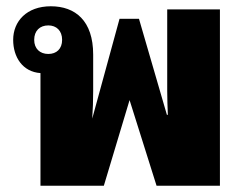

<svg xmlns="http://www.w3.org/2000/svg" viewBox="-20 -592 784 612"><path d="M109 0H311L393 -273L479 0H681V-562H513V-302C513 -278 514 -251 515 -226H512L423 -532H361L274 -214C276 -242 277 -274 277 -302V-418C277 -526 220 -572 142 -572C65 -572 22 -524 22 -465C22 -410 52 -363 109 -359ZM134 -420C107 -420 89 -437 89 -465C89 -494 107 -511 134 -511C160 -511 178 -494 178 -465C178 -436 160 -420 134 -420Z"/></svg>

Font: Noto Sans Thai Looped SemiCondensed Black
Style: Regular
Weight: 900
Width: 4
Designer: Sasikarn Vongin, Ben Mitchell
Foundry: The Fontpad Ltd
Version: Version 1.001